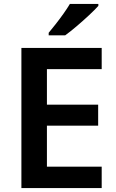

<svg xmlns="http://www.w3.org/2000/svg" viewBox="-20 -958 593 978"><path d="M498 0H89V-714H498V-606H219V-425H480V-318H219V-109H498ZM481 -928Q464 -909 433.5 -880.5Q403 -852 370 -824Q337 -796 312 -778H228V-791Q243 -809 263.5 -835Q284 -861 303.5 -888.5Q323 -916 336 -938H481Z"/></svg>

Font: Noto Sans Meetei Mayek SemiBold
Style: Regular
Weight: 600
Designer: Monotype Design Team and Neelakash Kshetrimayum
Foundry: Monotype Imaging Inc.
Version: Version 2.002; ttfautohint (v1.8.4.7-5d5b)